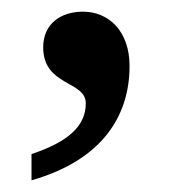

<svg xmlns="http://www.w3.org/2000/svg" viewBox="-20 -155 302 329"><path d="M34 109V154C156 119 202 43 202 -42C202 -101 167 -135 122 -135C84 -135 54 -114 54 -74C54 -7 127 -17 127 22C127 61 97 88 34 109Z"/></svg>

Font: Noto Serif Georgian Medium
Style: Regular
Weight: 500
Designer: Monotype Design Team, Akaki Razmadze
Foundry: Google LLC
Version: Version 2.003